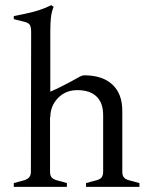

<svg xmlns="http://www.w3.org/2000/svg" viewBox="-20 -732 580 752"><path d="M526 -15V0H317V-15L358 -26Q373 -30 378.5 -38Q384 -46 384 -60V-281Q384 -329 358 -354Q332 -379 283 -379Q237 -379 207 -348Q177 -317 177 -272L176 -274V-59Q176 -45 182 -37.5Q188 -30 202 -26L242 -15V0H34V-15L75 -26Q89 -31 95 -38.5Q101 -46 101 -60L102 -606Q102 -626 97 -634Q92 -642 78 -646L34 -657V-669Q82 -678 115.5 -687Q149 -696 181 -712L190 -705Q182 -686 179.5 -663.5Q177 -641 177 -605V-373Q220 -391 293 -432Q303 -437 310 -437Q381 -437 420 -401Q459 -365 459 -298V-59Q459 -45 465 -37.5Q471 -30 485 -26Z"/></svg>

Font: Ibarra Real Nova
Style: Regular
Weight: 400
Designer: Jose Maria Ribagorda & Octavio Pardo
Foundry: Jose Maria Ribagorda
Version: Version 1.014